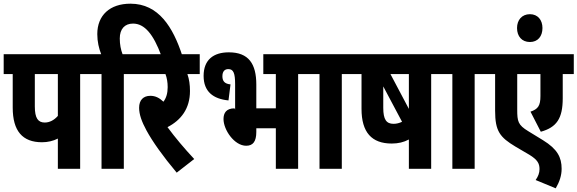

<svg xmlns="http://www.w3.org/2000/svg" viewBox="-20 -916 3134 1042"><path d="M415 -514H485V-622H0V-514H49V-332C49 -205 102 -144 208 -144C239 -144 269 -151 294 -164V0H415ZM294 -514V-287C274 -264 249 -251 223 -251C187 -251 169 -274 169 -338V-514Z M652 -514H722V-622H645C636 -646 630 -674 630 -707C630 -759 657 -788 702 -788C765 -788 813 -729 855 -615H969C919 -768 841 -896 688 -896C576 -896 508 -833 508 -731C508 -689 517 -653 529 -622H473V-514H531V0H652Z M1034 -53C979 -112 931 -169 889 -226C963 -264 1011 -327 1011 -422C1011 -456 1007 -486 997 -514H1064V-622H710V-514H878C886 -493 890 -469 890 -443C890 -409 882 -384 867 -364C845 -385 823 -396 796 -396C758 -396 735 -373 735 -331C735 -295 749 -256 775 -208C807 -149 864 -68 939 21Z M1222 -632C1139 -632 1085 -592 1085 -504C1085 -419 1137 -379 1220 -371L1231 -458C1200 -461 1187 -475 1187 -502C1187 -528 1199 -541 1219 -541C1247 -541 1256 -519 1256 -459V-321L1253 -328C1208 -328 1193 -303 1193 -270C1193 -211 1252 -125 1316 -125C1353 -125 1371 -148 1371 -200V-220H1477V0H1598V-514H1668V-622H1409V-514H1477V-328H1371V-457C1371 -569 1330 -632 1222 -632Z M1835 -514H1905V-622H1656V-514H1714V0H1835Z M2320 -514H2389V-622H1893V-514H1942V-325C1942 -198 1997 -137 2106 -137C2141 -137 2171 -144 2199 -159V0H2320ZM2199 -514V-325L2099 -514ZM2060 -331V-447L2162 -255C2147 -248 2132 -244 2116 -244C2077 -244 2060 -267 2060 -331Z M2556 -514H2626V-622H2377V-514H2435V0H2556Z M3094 -514V-622H2614V-514H2667V-315C2667 -204 2693 -171 2778 -120L2853 -76C2897 -49 2908 -29 2908 2C2908 22 2901 41 2887 61L2996 106C3017 70 3028 36 3028 0C3028 -62 3005 -107 2927 -155L2847 -204C2791 -238 2787 -257 2787 -322V-514H2913V-395C2913 -342 2900 -324 2859 -310L2915 -201C3001 -225 3034 -273 3034 -383V-514Z M2786 -764C2786 -719 2812 -688 2856 -688C2899 -688 2924 -719 2924 -764C2924 -807 2899 -839 2856 -839C2812 -839 2786 -807 2786 -764Z"/></svg>

Font: Noto Sans Devanagari ExtraCondensed
Style: Bold
Weight: 700
Width: 2
Designer: Jelle Bosma - Monotype Design Team
Foundry: Monotype Imaging Inc.
Version: Version 2.004